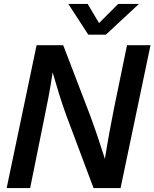

<svg xmlns="http://www.w3.org/2000/svg" viewBox="-20 -961 789 981"><path d="M749 -730H629L562 -405C547 -330 529 -233 516 -149C493 -222 468 -297 441 -370L303 -730H167L14 0H134L202 -336C218 -413 236 -502 249 -591C270 -518 292 -445 317 -376L458 0H596ZM329 -941 431 -784H521L690 -941H584L486 -843L428 -941Z"/></svg>

Font: Nacelle SemiBold
Style: Italic
Weight: 600
Italic angle: -12°
Designer: Sora Sagano
Foundry: Sora Sagano
Version: Version 1.000;FEAKit 1.0